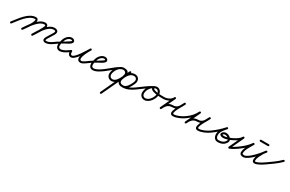

<svg xmlns="http://www.w3.org/2000/svg" viewBox="137 -1654 4866 3225"><g transform="rotate(30 2569.5 -41.0)"><path d="M-5 25.6C2.5 31.7 13.5 30.5 19.6 23C93.9 -68.8 201.2 -239.9 328.9 -239.9C337.3 -239.9 338.5 -237.4 338.5 -229.1C338.5 -169.8 244 -53.9 206.6 0C201.1 8 203.1 18.9 211 24.4C219 29.9 229.9 27.9 235.4 20C235.4 20 235.4 20 235.4 20C278 -41.6 373.5 -157.8 373.5 -229.1C373.5 -256.4 356.7 -274.9 328.9 -274.9C185.1 -274.9 75 -101.1 -7.6 1C-13.7 8.5 -12.5 19.5 -5 25.6ZM235.4 20C235.4 20 235.4 20 235.4 20C293.5 -63.9 397.9 -239.3 510.3 -239.3C519.4 -239.3 528.5 -237.1 528.5 -226.5C528.5 -190.5 423.3 -31 402.1 3C397 11.2 399.5 22 407.7 27.2C415.9 32.3 426.6 29.8 431.8 21.6C431.8 21.6 431.8 21.6 431.8 21.6C461.5 -26 563.5 -171 563.5 -226.5C563.5 -257.2 539 -274.3 510.3 -274.3C380.4 -274.3 273.1 -95.9 206.6 0C201.1 8 203.1 18.9 211 24.4C219 29.9 229.9 27.9 235.4 20ZM407.3 27.3C415.5 32.5 426.3 30 431.4 21.8C485.5 -64.7 574.8 -241.5 690.2 -241.5C700.1 -241.5 723.5 -239.4 723.5 -225C723.5 -204.6 701.1 -175.1 691.1 -158.6C691.1 -158.6 691.1 -158.7 691.1 -158.7C691.1 -158.7 691.1 -158.7 691.1 -158.7C677.1 -135.8 663.1 -113 649.1 -90.2C649.1 -90.2 649 -90.1 649 -90C649 -90 648.9 -89.9 648.9 -89.9C636.3 -68.6 620.9 -45.7 620.9 -20C620.9 9.9 646.9 21.7 673.1 21.7C741.3 21.7 798.1 -25.3 851.1 -62.7C859 -68.3 860.9 -79.2 855.3 -87.1C849.7 -95 838.8 -96.9 830.9 -91.3C785.1 -59 732.1 -13.3 673.1 -13.3C668.4 -13.3 655.9 -12.8 655.9 -20C655.9 -37.9 670.4 -57.5 679.1 -72.1C679.1 -72.1 679 -72 679 -72C679 -71.9 678.9 -71.9 678.9 -71.9C692.9 -94.7 706.9 -117.6 720.9 -140.4C720.9 -140.4 720.9 -140.4 720.9 -140.4C720.9 -140.4 720.9 -140.4 720.9 -140.4C735.5 -164.3 758.5 -195.7 758.5 -225C758.5 -262.1 721.8 -276.5 690.2 -276.5C556 -276.5 464.2 -96.5 401.8 3.2C396.6 11.4 399.1 22.2 407.3 27.3Z M851 -62.6C851 -62.6 851 -62.6 851 -62.6C888.4 -88.7 927.4 -112.2 967.4 -134.2C999 -151.5 1037.1 -167.6 1063.7 -192.2C1075.1 -202.8 1083.5 -216 1083.5 -232C1083.5 -262.1 1050.3 -278.5 1024 -278.5C952.3 -278.5 899.3 -205.1 885.9 -141.6C885.9 -141.6 886 -142 886.1 -142.4C886.2 -142.7 886.3 -143.1 886.3 -143.1C878.4 -117.3 872.5 -93.4 872.5 -66C872.5 -17.5 896 21.5 949 21.5C1013.5 21.5 1079.8 -27.5 1130 -62.7C1138 -68.2 1139.9 -79.1 1134.3 -87C1128.8 -95 1117.9 -96.9 1110 -91.3C1067 -61.3 1004.6 -13.5 949 -13.5C916.1 -13.5 907.5 -36.9 907.5 -66C907.5 -89.9 912.9 -110.5 919.7 -132.9C919.7 -132.9 919.8 -133.3 919.9 -133.6C920 -134 920.1 -134.4 920.1 -134.4C930 -180.9 969.7 -243.5 1024 -243.5C1029.2 -243.5 1048.5 -239.6 1048.5 -232C1048.5 -215 856.7 -109.3 831 -91.4C823.1 -85.8 821.1 -74.9 826.6 -67C832.2 -59.1 843.1 -57.1 851 -62.6Z M1102.5 -77C1102.5 -77 1102.5 -77 1102.5 -77C1102.5 -31.6 1113.6 17.5 1168 17.5C1252 17.5 1361.9 -183.6 1406.8 -254.7C1412.9 -264.4 1408.4 -273.9 1400.9 -278.5C1393.4 -283.1 1382.9 -282.9 1377 -273C1347.7 -223.9 1209.3 10.5 1349.1 17.5C1349.1 17.5 1349.3 17.5 1349.6 17.5C1349.8 17.5 1350 17.5 1350 17.5C1394.4 17.5 1459.3 -37.6 1495 -62.7C1503 -68.2 1504.9 -79.1 1499.3 -87C1493.8 -95 1482.9 -96.9 1475 -91.3C1475 -91.3 1475 -91.3 1475 -91.3C1447.3 -72 1382.9 -17.5 1350 -17.5C1350 -17.5 1350.2 -17.5 1350.4 -17.5C1350.7 -17.5 1350.9 -17.5 1350.9 -17.5C1267.3 -21.7 1393 -231.4 1407 -255C1412.9 -264.9 1408.5 -274.4 1401.2 -278.9C1393.8 -283.5 1383.4 -283.1 1377.2 -273.3C1340.7 -215.6 1227.6 -17.5 1168 -17.5C1137.1 -17.5 1137.5 -53.4 1137.5 -77C1137.5 -86.7 1129.7 -94.5 1120 -94.5C1110.3 -94.5 1102.5 -86.7 1102.5 -77Z M1493 -62.6C1493 -62.6 1493 -62.6 1493 -62.6C1530.4 -88.7 1569.4 -112.2 1609.4 -134.2C1641 -151.5 1679.1 -167.6 1705.7 -192.2C1717.1 -202.8 1725.5 -216 1725.5 -232C1725.5 -262.1 1692.3 -278.5 1666 -278.5C1594.3 -278.5 1541.3 -205.1 1527.9 -141.6C1527.9 -141.6 1528 -142 1528.1 -142.4C1528.2 -142.7 1528.3 -143.1 1528.3 -143.1C1520.4 -117.3 1514.5 -93.4 1514.5 -66C1514.5 -17.5 1538 21.5 1591 21.5C1655.5 21.5 1721.8 -27.5 1772 -62.7C1780 -68.2 1781.9 -79.1 1776.3 -87C1770.8 -95 1759.9 -96.9 1752 -91.3C1709 -61.3 1646.6 -13.5 1591 -13.5C1558.1 -13.5 1549.5 -36.9 1549.5 -66C1549.5 -89.9 1554.9 -110.5 1561.7 -132.9C1561.7 -132.9 1561.8 -133.3 1561.9 -133.6C1562 -134 1562.1 -134.4 1562.1 -134.4C1572 -180.9 1611.7 -243.5 1666 -243.5C1671.2 -243.5 1690.5 -239.6 1690.5 -232C1690.5 -215 1498.7 -109.3 1473 -91.4C1465.1 -85.8 1463.1 -74.9 1468.6 -67C1474.2 -59.1 1485.1 -57.1 1493 -62.6Z M1747.6 -67C1753.2 -59.1 1764.1 -57.1 1772 -62.6C1833.3 -105.3 1972.7 -242 2034 -242C2117 -242 2094.3 -199.6 2081.9 -144.9C2079.6 -134.7 2085.7 -127.2 2093.4 -124.5C2101.1 -121.9 2110.5 -124.2 2114.9 -133.6C2147 -202.5 2117.9 -277.3 2034.7 -277.3C1939 -277.3 1863.2 -156.5 1863.2 -71.2C1863.2 -18.8 1902.3 22.2 1955.2 22.2C2032.3 22.2 2079.4 -56.3 2108.1 -117.7C2129.8 -164.2 2151.9 -210.6 2173.8 -257C2178.8 -267.5 2173.3 -276.5 2165.4 -280.2C2157.5 -284 2147.1 -282.4 2142.1 -271.9C2057.4 -90 1972.6 91.8 1887.8 273.6C1882.9 284.2 1888.3 293.2 1896.2 296.9C1904.2 300.6 1914.5 299 1919.5 288.4C1984.3 150.1 2049.1 11.8 2113.8 -126.6C2113.8 -126.6 2113.9 -126.6 2113.9 -126.6C2113.9 -126.6 2113.9 -126.6 2113.9 -126.6C2138.1 -178.6 2179 -242.3 2243.7 -242.3C2300.8 -242.3 2313.5 -194.2 2292.1 -148.4C2292.1 -148.4 2292.1 -148.3 2292 -148.1C2292 -148 2291.9 -147.9 2291.9 -147.9C2270.6 -98 2228.4 -12.8 2164.2 -12.8C2082.6 -12.8 2088 -69.9 2115.9 -129.6C2120.8 -140.2 2115.3 -149.2 2107.4 -152.9C2099.5 -156.6 2089.1 -155 2084.1 -144.4C2046.4 -63.4 2052.7 22.5 2164 22.5C2250.7 22.5 2319.1 -14.1 2388.1 -62.7C2396 -68.3 2397.9 -79.2 2392.3 -87.1C2386.7 -95 2375.8 -96.9 2367.9 -91.3C2305.1 -47 2243.2 -12.5 2164 -12.5C2080.9 -12.5 2088.9 -71.9 2115.9 -129.6C2120.8 -140.2 2115.3 -149.2 2107.4 -152.9C2099.5 -156.6 2089.1 -155 2084.1 -144.4C2045.4 -61.4 2055 22.2 2164.2 22.2C2246.1 22.2 2296.2 -68.9 2324.1 -134.1C2324.1 -134.1 2324 -134 2324 -133.9C2323.9 -133.7 2323.9 -133.6 2323.9 -133.6C2356 -202.5 2326.9 -277.3 2243.7 -277.3C2163.6 -277.3 2112.7 -207 2082.1 -141.4C2082.1 -141.4 2082.1 -141.4 2082.1 -141.4C2082.1 -141.4 2082.2 -141.4 2082.2 -141.4C2017.4 -3.1 1952.6 135.2 1887.8 273.6C1882.8 284.1 1888.3 293.1 1896.2 296.8C1904.2 300.5 1914.6 299 1919.5 288.4C2004.3 106.6 2089.1 -75.3 2173.9 -257.1C2178.8 -267.6 2173.3 -276.6 2165.4 -280.3C2157.5 -284 2147.2 -282.5 2142.2 -272C2120.2 -225.5 2098.1 -179.1 2076.3 -132.5C2054.5 -85.6 2015.6 -12.8 1955.2 -12.8C1921.6 -12.8 1898.2 -38 1898.2 -71.2C1898.2 -136.9 1959.1 -242.3 2034.7 -242.3C2091.8 -242.3 2104.5 -194.2 2083.1 -148.4C2078.7 -139 2085.8 -131.1 2094.6 -128.1C2103.3 -125.1 2113.8 -127 2116.1 -137.1C2133.6 -214.7 2143.5 -277 2034 -277C1955.3 -277 1823.6 -141.2 1752 -91.4C1744.1 -85.8 1742.1 -74.9 1747.6 -67Z M2363.6 -67C2369.1 -59.1 2380 -57.1 2388 -62.6C2470.4 -119.6 2550.1 -189.8 2640.1 -233.7C2650.4 -238.8 2651.9 -249.1 2648.2 -257C2644.4 -264.8 2635.5 -270.2 2625 -265.3C2551.2 -231.2 2500.2 -152.5 2500.2 -71.2C2500.2 -18.8 2539.3 22.2 2592.2 22.2C2688.4 22.2 2764.1 -95.1 2764.1 -182.5C2764.1 -230.5 2726.9 -277.5 2677 -277.5C2651.3 -277.5 2621.1 -271.2 2611.5 -243.8C2611.5 -243.8 2611.5 -243.8 2611.5 -243.8C2611.5 -243.9 2611.5 -243.9 2611.5 -243.9C2577.9 -149.7 2813.7 -153.6 2859 -153.5C2868.6 -153.5 2876.5 -161.3 2876.5 -171C2876.5 -180.6 2868.7 -188.5 2859 -188.5C2798.8 -188.6 2717.6 -186.4 2661.6 -211.6C2653.5 -215.3 2640.6 -221.3 2644.5 -232.1C2644.5 -232.1 2644.5 -232.1 2644.5 -232.2C2644.5 -232.2 2644.5 -232.2 2644.5 -232.2C2648 -242.1 2668.6 -242.5 2677 -242.5C2707.4 -242.5 2729.1 -211.2 2729.1 -182.5C2729.1 -114.8 2668.4 -12.8 2592.2 -12.8C2558.6 -12.8 2535.2 -38 2535.2 -71.2C2535.2 -138.9 2578.3 -205.1 2639.7 -233.6C2650.2 -238.5 2651.6 -248.9 2647.9 -256.8C2644.1 -264.8 2635.1 -270.3 2624.7 -265.2C2533.1 -220.4 2452 -149.5 2368 -91.4C2360.1 -85.9 2358.1 -75 2363.6 -67Z M2859.1 -153.5C2859.1 -153.5 2859.1 -153.5 2859.1 -153.5C2930.3 -153.9 3010.7 -190.4 3041.9 -257.1C3046.8 -267.7 3041.3 -276.6 3033.4 -280.3C3025.5 -284 3015.1 -282.5 3010.2 -271.9C2968.9 -183.7 2927.6 -95.6 2886.4 -7.4C2881.5 3 2886.8 12 2894.6 15.8C2902.4 19.5 2912.8 18.1 2917.9 7.8C2946.9 -50.9 2981 -107.5 3055 -107.5C3159.9 -107.5 3188.1 -173.2 3232.4 -256.2C3237.8 -266.2 3232.2 -275.2 3224.2 -279.2C3216.2 -283.1 3205.7 -282 3201.1 -271.7C3174.5 -213.1 3011.9 17.5 3145 17.5C3210.9 17.5 3299.8 -24.7 3353.2 -62.8C3361 -68.4 3362.9 -79.3 3357.2 -87.2C3351.6 -95 3340.7 -96.9 3332.8 -91.2C3332.8 -91.2 3332.8 -91.2 3332.8 -91.2C3285.6 -57.6 3203.3 -17.5 3145 -17.5C3121.8 -17.5 3126.6 -35.9 3131.1 -53.3C3150.3 -126.9 3201.7 -188.5 3232.9 -257.2C3237.6 -267.5 3232.4 -276.4 3224.7 -280.2C3217.1 -284 3206.9 -282.7 3201.6 -272.7C3163.9 -202.1 3143.8 -142.5 3055 -142.5C2966.1 -142.5 2921.9 -79.2 2886.5 -7.8C2881.4 2.6 2886.8 11.6 2894.8 15.4C2902.7 19.2 2913.2 17.9 2918.1 7.4C2959.3 -80.7 3000.6 -168.9 3041.8 -257.1C3046.8 -267.6 3041.3 -276.6 3033.4 -280.3C3025.5 -284 3015.1 -282.4 3010.1 -271.9C2984.9 -217.7 2916.4 -188.8 2858.9 -188.5C2849.2 -188.4 2841.4 -180.6 2841.5 -170.9C2841.6 -161.2 2849.4 -153.4 2859.1 -153.5Z M3353 -62.6C3353 -62.6 3353 -62.6 3353 -62.6C3431.1 -117 3481.8 -170.9 3525.6 -256.5C3530.8 -266.7 3525.4 -275.7 3517.4 -279.6C3509.5 -283.5 3499 -282.3 3494.2 -271.9C3452.9 -183.7 3411.6 -95.6 3370.4 -7.4C3365.5 3 3370.8 12 3378.6 15.8C3386.4 19.5 3396.8 18.1 3401.9 7.8C3430.9 -50.9 3465 -107.5 3539 -107.5C3643.9 -107.5 3672.1 -173.2 3716.4 -256.2C3721.8 -266.2 3716.2 -275.2 3708.2 -279.2C3700.2 -283.1 3689.7 -282 3685.1 -271.7C3658.5 -213.1 3495.9 17.5 3629 17.5C3694.9 17.5 3783.8 -24.7 3837.2 -62.8C3845 -68.4 3846.9 -79.3 3841.2 -87.2C3835.6 -95 3824.7 -96.9 3816.8 -91.2C3816.8 -91.2 3816.8 -91.2 3816.8 -91.2C3769.6 -57.6 3687.3 -17.5 3629 -17.5C3605.8 -17.5 3610.6 -35.9 3615.1 -53.3C3634.3 -126.9 3685.7 -188.5 3716.9 -257.2C3721.6 -267.5 3716.4 -276.4 3708.7 -280.2C3701.1 -284 3690.9 -282.7 3685.6 -272.7C3647.9 -202.1 3627.8 -142.5 3539 -142.5C3450.1 -142.5 3405.9 -79.2 3370.5 -7.8C3365.4 2.6 3370.8 11.6 3378.8 15.4C3386.7 19.2 3397.2 17.9 3402.1 7.4C3443.3 -80.7 3484.6 -168.9 3525.8 -257.1C3530.7 -267.4 3525.5 -276.4 3517.7 -280.2C3509.9 -284 3499.6 -282.7 3494.4 -272.5C3453.2 -191.9 3406.5 -142.5 3333 -91.4C3325.1 -85.8 3323.1 -74.9 3328.6 -67C3334.2 -59.1 3345.1 -57.1 3353 -62.6Z M3837 -62.6C3837 -62.6 3837 -62.6 3837 -62.6C3915.4 -117.2 3986.7 -181.4 4050.1 -252.9C4057.7 -261.5 4054.8 -271.6 4048.1 -277.4C4041.4 -283.1 4031 -284.5 4023.6 -275.7C3978.7 -222.3 3927.2 -168.9 3924.1 -94.7C3924.1 -94.7 3924.1 -94.7 3924.1 -94.7C3924.1 -94.7 3924.1 -94.7 3924.1 -94.7C3921.9 -37.7 3949 17.5 4013 17.5C4081.2 17.5 4136.9 -5.4 4171.1 -66.5C4205.6 -128.2 4124.6 -188.6 4069.4 -188.5C4069.4 -188.5 4069.4 -188.5 4069.4 -188.5C4069.5 -188.5 4069.5 -188.5 4069.5 -188.5C4037.8 -188.7 4006.5 -176.7 3992.3 -146.4C3973.1 -105.1 4025.7 -88 4056.4 -88C4141.6 -88 4331.6 -175.1 4369.9 -257.1C4374.8 -267.7 4369.3 -276.6 4361.4 -280.3C4353.4 -284 4343 -282.4 4338.1 -271.9C4297.2 -183.7 4256.2 -95.5 4215.3 -7.4C4212.2 -0.7 4214.3 6.5 4219 11.5C4223.6 16.4 4230.7 19 4237.5 16.3C4287.6 -3.4 4333.4 -31.7 4377.1 -62.7C4385 -68.3 4386.9 -79.2 4381.3 -87.1C4375.7 -95 4364.8 -96.9 4356.9 -91.3C4356.9 -91.3 4356.9 -91.3 4356.9 -91.3C4315.5 -61.9 4272.1 -34.9 4224.7 -16.3C4217.9 -13.6 4221.9 -4.4 4228.4 2.5C4234.9 9.4 4243.9 14 4247 7.4C4288 -80.8 4328.9 -168.9 4369.9 -257.1C4374.8 -267.7 4369.3 -276.7 4361.4 -280.3C4353.5 -284 4343.1 -282.4 4338.1 -271.9C4306.2 -203.3 4128.3 -123 4056.4 -123C4049.8 -123 4022.2 -127.6 4024.1 -131.6C4032.2 -149 4051.7 -153.6 4069.3 -153.5C4069.3 -153.5 4069.3 -153.5 4069.4 -153.5C4069.4 -153.5 4069.4 -153.5 4069.4 -153.5C4097.1 -153.6 4160.6 -119.4 4140.5 -83.5C4112.7 -33.7 4068.4 -17.5 4013 -17.5C3970 -17.5 3957.7 -56.7 3959.1 -93.3C3959.1 -93.3 3959.1 -93.3 3959.1 -93.3C3959.1 -93.3 3959.1 -93.3 3959.1 -93.3C3961.7 -157.9 4011.2 -206.6 4050.4 -253.2C4057.8 -262 4055 -272.1 4048.4 -277.7C4041.9 -283.4 4031.5 -284.7 4023.9 -276.1C3962.4 -206.7 3893.1 -144.4 3817 -91.4C3809.1 -85.8 3807.1 -74.9 3812.6 -67C3818.2 -59.1 3829.1 -57.1 3837 -62.6Z M4375.9 -62.6C4375.9 -62.6 4375.9 -62.6 4375.9 -62.6C4448.6 -112.5 4517 -174.8 4568.3 -246.9C4574.7 -255.9 4570.1 -265.4 4562.5 -270.2C4554.9 -275.1 4544.3 -275.3 4538.8 -265.7C4499.4 -196.5 4439.4 -112.9 4439.4 -31.7C4439.4 7.3 4474.5 22.4 4508.2 22.4C4608.2 22.4 4764.9 -166.3 4819.3 -242.9C4825.8 -252.1 4822.4 -261.8 4815.5 -267C4808.7 -272.1 4798.4 -272.8 4791.3 -263.9C4776.4 -245.2 4759.7 -226.5 4747.8 -205.7C4747.8 -205.7 4747.7 -205.6 4747.7 -205.5C4747.6 -205.4 4747.6 -205.2 4747.6 -205.2C4718.8 -151.4 4681.5 -93.1 4681.5 -30.3C4681.5 -20.6 4683 -10.7 4687.4 -2C4687.4 -2 4687.5 -1.9 4687.6 -1.8C4687.6 -1.6 4687.7 -1.5 4687.7 -1.5C4696.9 15.1 4708.6 20.2 4728.4 20.2C4779.9 20.2 4863.4 -34.2 4904 -62.7C4912 -68.2 4913.9 -79.1 4908.3 -87C4902.8 -95 4891.9 -96.9 4884 -91.3C4884 -91.3 4884 -91.3 4884 -91.3C4850.4 -67.9 4770.6 -14.7 4728.4 -14.7C4717 -14.7 4721.3 -13 4718.3 -18.5C4718.3 -18.5 4718.4 -18.4 4718.4 -18.2C4718.5 -18.1 4718.6 -18 4718.6 -18C4716.7 -21.6 4716.5 -26.3 4716.5 -30.3C4716.5 -86.2 4752.7 -140.6 4778.4 -188.8C4778.4 -188.8 4778.4 -188.6 4778.3 -188.5C4778.3 -188.4 4778.2 -188.3 4778.2 -188.3C4789.2 -207.5 4804.9 -224.8 4818.7 -242.1C4825.8 -251 4822.1 -260.9 4814.9 -266.2C4807.8 -271.6 4797.3 -272.4 4790.7 -263.1C4745 -198.9 4590.9 -12.6 4508.2 -12.6C4495.3 -12.6 4474.4 -14.7 4474.4 -31.7C4474.4 -105.1 4533.3 -185.3 4569.2 -248.3C4574.7 -258 4570.5 -267.2 4563.4 -271.7C4556.3 -276.3 4546.2 -276.2 4539.7 -267.1C4490.8 -198.4 4425.4 -139.1 4356.1 -91.4C4348.1 -85.9 4346.1 -75 4351.6 -67.1C4357.1 -59.1 4368 -57.1 4375.9 -62.6ZM4631 -346.5C4631 -346.5 4631 -346.5 4631 -346.5C4680.3 -346.5 4729.7 -346.5 4779 -346.5C4788.7 -346.5 4796.5 -354.3 4796.5 -364C4796.5 -373.7 4788.7 -381.5 4779 -381.5C4779 -381.5 4779 -381.5 4779 -381.5C4729.7 -381.5 4680.3 -381.5 4631 -381.5C4621.3 -381.5 4613.5 -373.7 4613.5 -364C4613.5 -354.3 4621.3 -346.5 4631 -346.5Z M4878.7 -65.5C4884.3 -57.6 4895.3 -55.8 4903.1 -61.4C4986.2 -120.4 5074.9 -179 5146.5 -251.7C5153.3 -258.6 5153.2 -269.7 5146.3 -276.5C5139.4 -283.3 5128.3 -283.2 5121.5 -276.3C5051.4 -205 4964.2 -147.7 4882.9 -89.9C4875 -84.3 4873.1 -73.4 4878.7 -65.5Z"/></g></svg>

Font: FRB American Cursive Guidelines
Style: Italic
Weight: 400
Italic angle: -25°
Version: Version 2.0;Modular Font Editor K font №1